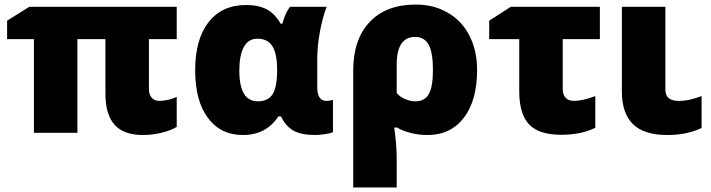

<svg xmlns="http://www.w3.org/2000/svg" viewBox="-20 -583 3121 843"><path d="M680.2 -140.1Q696.8 -140.1 718 -144.8Q739.3 -149.4 755.9 -157.2V-25.9Q731 -10.3 689.7 -0.2Q648.4 9.8 607.9 9.8Q523.4 9.8 483.2 -34.9Q442.9 -79.6 442.9 -171.9V-411.1H319.8V0H128.9V-411.1H11.2V-492.2L108.9 -553.2H755.9V-411.1H633.8V-192.9Q633.8 -168 646 -154.1Q658.2 -140.1 680.2 -140.1Z M1046.9 9.8Q948.2 9.8 892.6 -65.7Q836.9 -141.1 836.9 -273.9Q836.9 -410.6 895.8 -485.8Q954.6 -561 1060.1 -561Q1116.7 -561 1152.8 -541Q1189 -521 1211.9 -479H1219.7Q1233.9 -530.3 1253.9 -553.2H1414.1Q1395 -502 1384 -440.4Q1373 -378.9 1373 -324.2V-199.2Q1373 -140.1 1413.1 -140.1Q1428.7 -140.1 1441.9 -145V-2.9Q1434.1 2 1407 5.9Q1379.9 9.8 1365.7 9.8Q1302.7 9.8 1268.8 -9.3Q1234.9 -28.3 1213.9 -71.8H1202.1Q1148.4 9.8 1046.9 9.8ZM1111.8 -138.2Q1155.3 -138.2 1175.5 -167.2Q1195.8 -196.3 1196.8 -270V-274.9Q1196.8 -347.7 1175.8 -380.4Q1154.8 -413.1 1109.9 -413.1Q1070.8 -413.1 1050.8 -377Q1030.8 -340.8 1030.8 -272.9Q1030.8 -138.2 1111.8 -138.2Z M2074.7 -275.9Q2074.7 -141.6 2016.6 -65.9Q1958.5 9.8 1856.9 9.8Q1819.8 9.8 1784.2 1Q1748.5 -7.8 1723.6 -22.9H1710.9Q1721.7 54.2 1721.7 106.9V240.2H1530.8V-272.9Q1530.8 -409.7 1603 -486.3Q1675.3 -563 1805.7 -563Q1884.3 -563 1946 -527.3Q2007.8 -491.7 2041.3 -426.3Q2074.7 -360.8 2074.7 -275.9ZM1802.7 -420.9Q1721.7 -420.9 1721.7 -298.8V-174.8Q1736.8 -156.7 1759.8 -147.5Q1782.7 -138.2 1803.7 -138.2Q1845.2 -138.2 1863 -170.4Q1880.9 -202.6 1880.9 -275.9Q1880.9 -352.5 1862.1 -386.7Q1843.3 -420.9 1802.7 -420.9Z M2450.7 -411.1V-192.9Q2450.7 -167.5 2463.4 -153.8Q2476.1 -140.1 2499.5 -140.1Q2538.1 -140.1 2593.8 -161.1V-22Q2531.2 8.8 2444.8 8.8Q2345.2 8.8 2302.5 -37.4Q2259.8 -83.5 2259.8 -182.1V-411.1H2127.9V-492.2L2222.7 -553.2H2613.8V-411.1Z M2901.4 -553.2V-189.9Q2901.4 -140.1 2958.5 -140.1Q2985.4 -140.1 3008.3 -145.3Q3031.2 -150.4 3060.5 -161.1V-21Q2995.6 9.8 2909.7 9.8Q2807.1 9.8 2758.8 -38.3Q2710.4 -86.4 2710.4 -181.2V-553.2Z"/></svg>

Font: Open Sans ExtBd
Style: Bold
Weight: 800
Foundry: Ascender Corporation
Version: Version 1.10